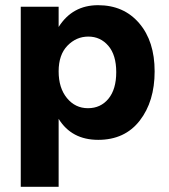

<svg xmlns="http://www.w3.org/2000/svg" viewBox="-20 -533 651 740"><path d="M320.5 -392Q274 -392 240 -357Q206 -322 206 -258Q206 -194 238 -155Q270 -116 319 -116Q368 -116 398 -152.5Q428 -189 428 -255Q428 -321 397.5 -356.5Q367 -392 320.5 -392ZM206 187H60V-507H206V-429Q259 -513 358 -513Q457 -513 516.5 -443.5Q576 -374 576 -258Q576 -142 518.5 -68Q461 6 358.5 6Q256 6 206 -75Z"/></svg>

Font: Hind Jalandhar
Style: Bold
Weight: 700
Designer: Namrata Goyal
Foundry: Indian Type Foundry
Version: Version 0.702;PS 1.0;hotconv 1.0.81;makeotf.lib2.5.63406